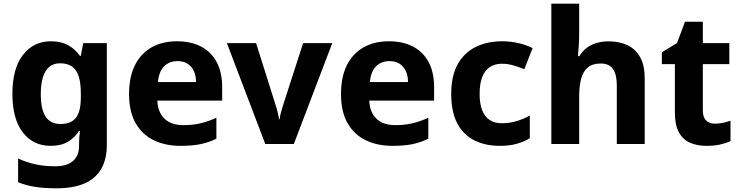

<svg xmlns="http://www.w3.org/2000/svg" viewBox="-20 -780 4004 1040"><path d="M255.5 -556.4Q311.5 -556.4 349.8 -534.8Q388 -513.3 413.1 -477.2H417.5L430.7 -546.4H558.7V4.1Q558.7 81.3 529 133.8Q499.4 186.2 438.7 213.1Q378.1 240 285.1 240Q221.6 240 171.6 232.4Q121.6 224.8 78.1 207.2V78.6Q123.4 99.2 170.7 109.9Q218.1 120.6 280.4 120.6Q342.6 120.6 375.4 92Q408.2 63.4 408.2 11.7V-2.6Q408.2 -15.2 409.5 -34.9Q410.8 -54.7 413.1 -70.4H407.8Q385.3 -34.3 347.8 -12.1Q310.3 10 254 10Q159.8 10 103.4 -63Q47.1 -136 47.1 -272.5Q47.1 -407.8 104 -482.1Q161 -556.4 255.5 -556.4ZM304.1 -437.2Q270.7 -437.2 247.4 -418.1Q224.1 -399 212.5 -361.8Q200.9 -324.7 200.9 -270.3Q200.9 -187.7 227.3 -148.1Q253.8 -108.4 306.7 -108.4Q336.7 -108.4 357.8 -117Q378.8 -125.7 392.1 -143.3Q405.3 -160.9 411.5 -188Q417.8 -215.1 417.8 -252.1V-274.3Q417.8 -329 406.8 -365.2Q395.7 -401.3 370.8 -419.3Q345.9 -437.2 304.1 -437.2Z M938 -556.4Q1014.4 -556.4 1069.3 -527.6Q1124.3 -498.8 1153.9 -443.4Q1183.4 -388 1183.4 -307.7V-235.1H832.3Q834.3 -173.4 870.3 -137.8Q906.2 -102.2 972.8 -102.2Q1024.4 -102.2 1066 -112Q1107.7 -121.8 1152.1 -142.3V-28.7Q1111.7 -8.8 1067.1 0.6Q1022.6 10 957.2 10Q876.3 10 813.6 -20.1Q750.8 -50.2 714.9 -112.6Q679.1 -175 679.1 -269.5Q679.1 -364.8 711.6 -428.4Q744.2 -492 802.6 -524.2Q860.9 -556.4 938 -556.4ZM941.9 -449Q896.6 -449 868.6 -420.4Q840.7 -391.8 835.5 -335.6H1042Q1042 -368.8 1030.8 -394Q1019.5 -419.1 997.4 -434.1Q975.3 -449 941.9 -449Z M1416.9 0 1209 -546.4H1367.1L1468.9 -223.7Q1472.6 -213.3 1477.3 -196.9Q1482 -180.6 1486 -164Q1489.9 -147.5 1491.1 -134.1H1494.5Q1496.1 -147.5 1499.9 -163.6Q1503.7 -179.8 1509 -195.8Q1514.2 -211.8 1517.5 -223.1L1621.8 -546.4H1779.8L1571.6 0Z M2086 -556.4Q2162.4 -556.4 2217.3 -527.6Q2272.3 -498.8 2301.9 -443.4Q2331.4 -388 2331.4 -307.7V-235.1H1980.3Q1982.3 -173.4 2018.3 -137.8Q2054.2 -102.2 2120.8 -102.2Q2172.4 -102.2 2214 -112Q2255.7 -121.8 2300.1 -142.3V-28.7Q2259.7 -8.8 2215.1 0.6Q2170.6 10 2105.2 10Q2024.3 10 1961.6 -20.1Q1898.8 -50.2 1862.9 -112.6Q1827.1 -175 1827.1 -269.5Q1827.1 -364.8 1859.6 -428.4Q1892.2 -492 1950.6 -524.2Q2008.9 -556.4 2086 -556.4ZM2089.9 -449Q2044.6 -449 2016.6 -420.4Q1988.7 -391.8 1983.5 -335.6H2190Q2190 -368.8 2178.8 -394Q2167.5 -419.1 2145.4 -434.1Q2123.3 -449 2089.9 -449Z M2688 10Q2609.1 10 2549.6 -19.6Q2490.1 -49.2 2457.1 -111.4Q2424.1 -173.7 2424.1 -270.5Q2424.1 -370.7 2460.1 -433.6Q2496.2 -496.5 2558.2 -526.5Q2620.2 -556.4 2699.5 -556.4Q2746.6 -556.4 2789.1 -546.3Q2831.7 -536.3 2864.9 -519.4L2820.2 -405Q2790.1 -417.6 2759.6 -426.2Q2729.1 -434.8 2698.7 -434.8Q2659.9 -434.8 2632.9 -416.7Q2605.8 -398.6 2591.9 -362.4Q2577.9 -326.3 2577.9 -271.5Q2577.9 -217.3 2592.2 -182Q2606.4 -146.8 2633.1 -129.6Q2659.8 -112.4 2697.4 -112.4Q2739.5 -112.4 2777.9 -123.8Q2816.3 -135.2 2849.8 -154.3V-31.2Q2818.5 -12.3 2779.6 -1.2Q2740.7 10 2688 10Z M3117.2 -607.2Q3117.2 -562.5 3114.8 -529.1Q3112.4 -495.7 3110.4 -476H3118.2Q3135.9 -504.6 3159.7 -522Q3183.6 -539.4 3213.1 -547.7Q3242.7 -556 3276.1 -556Q3335 -556 3378.8 -535.2Q3422.6 -514.4 3447.3 -470.5Q3472.1 -426.5 3472.1 -355.7V0H3321V-318Q3321 -376.9 3300 -406.4Q3278.9 -436 3234 -436Q3189.8 -436 3164.4 -415Q3138.9 -394.1 3128.1 -354.2Q3117.2 -314.4 3117.2 -256.3V0H2966.4V-760H3117.2Z M3851.5 -110.2Q3875.2 -110.2 3896.5 -114.9Q3917.8 -119.6 3936.9 -126.1V-15.2Q3912.5 -4.5 3881 2.8Q3849.6 10 3807.3 10Q3757.9 10 3719.4 -6Q3680.8 -22.1 3658.2 -61.4Q3635.6 -100.8 3635.6 -171.9V-432.6H3565.1V-496.6L3647 -546.8L3690.5 -662.1H3787.1V-546.4H3930.5V-432.6H3787.1V-180.6Q3787.1 -145 3804.5 -127.6Q3821.9 -110.2 3851.5 -110.2Z"/></svg>

Font: Noto Sans Khmer UI
Style: Regular
Weight: 400
Designer: Danh Hong and the Monotype Design Team
Foundry: Monotype Imaging Inc.
Version: Version 2.002